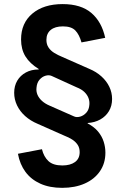

<svg xmlns="http://www.w3.org/2000/svg" viewBox="-20 -758 608 925"><path d="M279.3 147Q219.2 147 174.6 127Q129.9 106.9 102.8 70.3Q75.7 33.7 66.4 -17.1L182.1 -39.1Q190.9 -2.9 213.4 18.1Q235.8 39.1 280.3 39.1Q318.8 39.1 341.3 22.7Q363.8 6.3 363.8 -24.9Q363.8 -45.9 354 -60.5Q344.2 -75.2 327.9 -85.7Q311.5 -96.2 291 -104L161.1 -161.6Q127 -175.8 101.3 -198.7Q75.7 -221.7 62 -250.5Q48.3 -279.3 48.3 -311Q48.3 -344.2 63.2 -369.4Q78.1 -394.5 104.7 -408.9Q131.3 -423.3 166 -423.3L167 -425.3Q123.5 -452.1 102.5 -486.3Q81.5 -520.5 81.5 -567.9Q81.5 -647 136 -692.6Q190.4 -738.3 281.7 -738.3Q370.1 -738.3 420.2 -695.6Q470.2 -652.8 486.8 -575.7L372.6 -553.7Q361.8 -591.8 342.8 -611.3Q323.7 -630.9 283.2 -630.9Q245.1 -630.9 224.4 -613.8Q203.6 -596.7 203.6 -565.9Q203.6 -544.4 213.9 -529.1Q224.1 -513.7 241.7 -502.9Q259.3 -492.2 280.8 -483.4L410.2 -426.3Q444.3 -412.1 469 -389.6Q493.7 -367.2 506.8 -339.6Q520 -312 520 -281.2Q520 -248 504.9 -222.7Q489.7 -197.3 463.1 -182.4Q436.5 -167.5 402.8 -165.5L401.9 -163.6Q433.6 -147 452.4 -124.3Q471.2 -101.6 479.5 -75.4Q487.8 -49.3 487.8 -22.5Q487.8 28.8 461.4 67.1Q435.1 105.5 388.2 126.2Q341.3 147 279.3 147ZM336.4 -197.3Q348.6 -191.4 365.7 -196Q382.8 -200.7 396 -215.3Q409.2 -230 410.6 -253.9Q412.1 -270.5 406.2 -285.9Q400.4 -301.3 386.7 -314.7Q373 -328.1 349.1 -337.4L229 -392.1Q216.3 -397.9 199.7 -393.3Q183.1 -388.7 170.4 -374Q157.7 -359.4 155.8 -335Q153.8 -317.4 160.6 -301.3Q167.5 -285.2 182.4 -271.7Q197.3 -258.3 219.2 -249Z"/></svg>

Font: Inter
Style: 650
Weight: 650
Designer: Rasmus Andersson
Foundry: rsms
Version: Version 4.001;git-66647c0bb